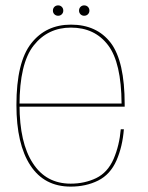

<svg xmlns="http://www.w3.org/2000/svg" viewBox="-20 -689 548 713"><path d="M242.5 4V-7Q151 -7 102 -83Q52.5 -158.5 52.5 -299Q52.5 -453.5 105 -520Q157.5 -586.5 243.5 -586.5Q332 -586.5 381.5 -521Q430.5 -456.5 431.5 -304.5H47.5V-293H443Q443 -298 443 -301.5Q443 -461 391.5 -529.5Q339.5 -597.5 243.5 -597.5Q150.5 -597.5 96 -528Q41 -458.5 41 -299Q41 -153.5 93 -74.5Q144.5 4 242.5 4ZM242.5 -7V4Q299.5 4 344.5 -18.5Q389.5 -41 412.5 -93Q435 -144.5 440 -209H428.5Q423.5 -149.5 402 -99Q380 -48.5 337 -27.5Q294 -7 242.5 -7ZM196 -630.5Q204 -630.5 209.5 -636Q215 -641.5 215 -649.5Q215 -658 209.5 -663.5Q204 -669 196 -669Q187.5 -669 182 -663.5Q176.5 -658 176.5 -649.5Q176.5 -641.5 182 -636Q187.5 -630.5 196 -630.5ZM292.5 -630.5Q301 -630.5 306.5 -636Q312 -641.5 312 -649.5Q312 -658 306.5 -663.5Q301 -669 292.5 -669Q284.5 -669 279 -663.5Q273.5 -658 273.5 -649.5Q273.5 -641.5 279 -636Q284.5 -630.5 292.5 -630.5Z"/></svg>

Font: Anybody Thin
Style: Regular
Weight: 100
Designer: Tyler Finck
Foundry: Etcetera Type Company
Version: Version 1.114;gftools[0.9.25]